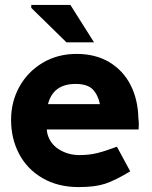

<svg xmlns="http://www.w3.org/2000/svg" viewBox="-20 -747 619 780"><path d="M544 -242 543 -221H170L172 -206Q182 -164 219 -140.5Q256 -117 303 -117Q343 -117 376.5 -125.5Q410 -134 455 -151L509 -51Q448 -14 407 -0.5Q366 13 300 13Q215 13 152.5 -23.5Q90 -60 57.5 -122Q25 -184 25 -260Q25 -334 59 -395Q93 -456 153.5 -492Q214 -528 291 -528Q368 -528 424 -494.5Q480 -461 510 -402.5Q540 -344 542 -270Q544 -252 544 -242ZM386 -324Q378 -362 356.5 -384Q335 -406 287 -406Q196 -406 175 -324ZM250 -575 107 -715V-727H266L362 -575Z"/></svg>

Font: Arvo
Style: Bold
Weight: 700
Designer: Anton Koovit (Cyrillic Expansion: Cyreal)
Foundry: Anton Koovit, Yassin Baggar
Version: Version 3.000